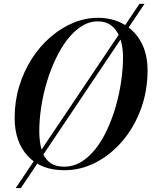

<svg xmlns="http://www.w3.org/2000/svg" viewBox="-20 -850 766 970"><path d="M59.5 100 684.5 -830.5H710L85.5 100ZM305 10Q187 10 120.5 -61.5Q54 -133 54 -255Q54 -338.5 77 -414Q100 -489.5 140.5 -552.8Q181 -616 234.8 -662.5Q288.5 -709 349.8 -734.5Q411 -760 474.5 -760Q548 -760 604.8 -727.8Q661.5 -695.5 693.5 -636Q725.5 -576.5 725.5 -495Q725.5 -390.5 691.8 -299Q658 -207.5 599 -138Q540 -68.5 464.2 -29.2Q388.5 10 305 10ZM305 -8Q351.5 -8 391.5 -32.8Q431.5 -57.5 464.5 -100.2Q497.5 -143 523 -198.8Q548.5 -254.5 566 -316.5Q583.5 -378.5 592.5 -441.8Q601.5 -505 601.5 -563Q601.5 -594 595.2 -625.5Q589 -657 574.5 -683.2Q560 -709.5 535.5 -725.8Q511 -742 474.5 -742Q430.5 -742 391.8 -717.2Q353 -692.5 320 -649.8Q287 -607 260.8 -551.2Q234.5 -495.5 216 -433.5Q197.5 -371.5 188 -308.2Q178.5 -245 178.5 -187Q178.5 -135.5 189.8 -95Q201 -54.5 228.8 -31.2Q256.5 -8 305 -8Z"/></svg>

Font: Bodoni Moda 11pt Medium
Style: Italic
Weight: 500
Italic angle: -13°
Designer: Owen Earl
Foundry: indestructible type
Version: Version 2.004